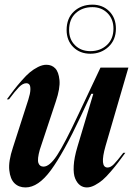

<svg xmlns="http://www.w3.org/2000/svg" viewBox="-20 -801 577 833"><path d="M9.8 -370.1Q29.3 -396.5 41.5 -412.4Q53.7 -428.2 74 -451.4Q94.2 -474.6 109.9 -487.5Q125.5 -500.5 144.8 -510.3Q164.1 -520 181.2 -520Q204.6 -520 219.5 -504.6Q234.4 -489.3 238 -453.9Q241.7 -418.5 222.2 -360.8L152.8 -151.9Q141.1 -110.4 146.5 -94.2Q151.9 -78.1 168.9 -78.1Q195.3 -78.1 228 -127.9Q260.7 -177.7 320.8 -306.2L416 -507.8H537.1L438 -168Q411.1 -74.2 446.8 -74.2Q460 -74.2 474.1 -88.6Q488.3 -103 515.1 -138.2H523.9Q502.9 -109.9 492.2 -95.5Q481.4 -81.1 460.7 -56.9Q439.9 -32.7 425.3 -20.3Q410.6 -7.8 392.1 2.2Q373.5 12.2 356.9 12.2Q340.3 12.2 327.4 2.7Q314.5 -6.8 306.2 -26.4Q297.9 -45.9 299.8 -81.5Q301.8 -117.2 315.9 -164.1L384.8 -394H376L330.1 -295.9Q255.9 -137.7 200.9 -62.7Q146 12.2 90.8 12.2Q61.5 12.2 43 -5.9Q24.4 -23.9 20.3 -62.5Q16.1 -101.1 36.1 -161.1L103 -369.1Q111.3 -395 111.8 -411.6Q112.3 -428.2 107.4 -434.1Q102.5 -439.9 94.2 -439.9Q79.1 -439.9 62.5 -423.1Q45.9 -406.2 19 -370.1ZM269 -670.9Q269 -721.7 300.8 -751.2Q332.5 -780.8 380.9 -780.8Q425.3 -780.8 454.1 -752Q482.9 -723.1 482.9 -676.8Q482.9 -627.9 450.7 -597.9Q418.5 -567.9 372.1 -567.9Q326.7 -567.9 297.9 -596.7Q269 -625.5 269 -670.9ZM279.8 -670.9Q279.8 -629.9 305.7 -604.5Q331.5 -579.1 372.1 -579.1Q415 -579.1 443.6 -605.5Q472.2 -631.8 472.2 -676.8Q472.2 -718.3 446.3 -744.1Q420.4 -770 380.9 -770Q336.9 -770 308.3 -743.7Q279.8 -717.3 279.8 -670.9Z"/></svg>

Font: Nyght Serif Medium Italic
Style: Regular
Weight: 500
Italic angle: -16°
Designer: Maksym Kobuzan
Version: Version 0.410;Glyphs 3.1.2 (3151)